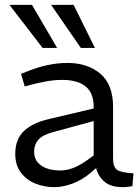

<svg xmlns="http://www.w3.org/2000/svg" viewBox="-20 -766 578 793"><path d="M204 7Q164 7 127 -7.5Q90 -22 66.5 -53Q43 -84 43 -130Q43 -192 80 -226Q117 -260 185 -275L367 -318V-322Q367 -383 333 -409.5Q299 -436 238 -436Q203 -436 169 -429.5Q135 -423 108 -416L82 -409L67 -461L92 -471Q134 -488 175.5 -497Q217 -506 259 -506Q342 -506 394.5 -461.5Q447 -417 447 -324V-111Q447 -77 463 -65Q479 -53 531 -50L527 3Q519 4 508.5 5.5Q498 7 487 7Q438 7 411.5 -15.5Q385 -38 377 -72L354 -52Q320 -23 280 -8Q240 7 204 7ZM229 -62Q256 -62 283 -72.5Q310 -83 338 -103L367 -124V-266L198 -220Q154 -208 137.5 -188Q121 -168 121 -139Q121 -102 150.5 -82Q180 -62 229 -62ZM156 -568 19 -746H112L216 -568ZM314 -568 191 -746H284L372 -568Z"/></svg>

Font: REM Light
Style: Regular
Weight: 300
Designer: Octavio Pardo
Foundry: Ashler Design
Version: Version 1.005;gftools[0.9.28]